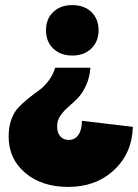

<svg xmlns="http://www.w3.org/2000/svg" viewBox="-20 -528 548 760"><path d="M250 211.9Q146 211.9 80.1 156.5Q14.2 101.1 14.2 12.2Q14.2 -26.4 25.4 -56.2Q36.6 -85.9 53.7 -103.5Q70.8 -121.1 92.5 -138.7Q114.3 -156.2 134.3 -170.4Q154.3 -184.6 172.1 -208Q189.9 -231.4 198.2 -259.8H337.9Q334.5 -218.8 319.6 -187.5Q304.7 -156.2 286.1 -137.9Q267.6 -119.6 249.3 -103.8Q231 -87.9 218.5 -69.3Q206.1 -50.8 206.1 -27.8Q206.1 -2.9 218.5 11.5Q231 25.9 252 25.9Q276.4 25.9 290.3 5.9Q304.2 -14.2 304.2 -49.8L505.9 -25.9Q502.9 78.6 431.2 145.3Q359.4 211.9 250 211.9ZM341.3 -335.7Q312.5 -308.1 266.1 -308.1Q219.7 -308.1 190.9 -335.7Q162.1 -363.3 162.1 -408.2Q162.1 -453.1 190.7 -480.5Q219.2 -507.8 266.1 -507.8Q313 -507.8 341.6 -480.5Q370.1 -453.1 370.1 -408.2Q370.1 -363.3 341.3 -335.7Z"/></svg>

Font: Apfel Grotezk Satt
Style: Regular
Weight: 900
Designer: Luigi Gorlero
Foundry: © 2023, Luigi Gorlero & Collletttivo
Version: Version 2.000;Glyphs 3.2 (3217)